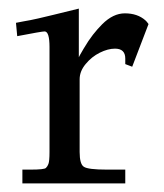

<svg xmlns="http://www.w3.org/2000/svg" viewBox="-20 -426 382 446"><path d="M95 -316.9Q95 -353 83.5 -353Q77.1 -353 20 -342L17.1 -373Q25.6 -374.8 35.9 -376.6Q46.1 -378.4 50.8 -379.3Q55.4 -380.1 69 -383.2Q82.5 -386.2 103.9 -391.5Q125.2 -396.7 163.1 -406V-293Q163.1 -293.9 174.3 -313Q185.5 -332 195.9 -345.3Q206.3 -358.6 217.3 -369.6Q242.7 -395 270 -395Q299.3 -395 317.6 -378.9Q320.8 -376.2 325 -370.1L287.1 -271L271 -277.1V-290Q271 -313 247.1 -313Q230.7 -313 211.8 -303.6Q192.9 -294.2 179 -277.3Q165 -260.5 165 -241.9V-73Q165 -44.7 174.8 -38.6Q184.6 -32 228 -32H271V0H32V-32H51Q82.8 -32 86.7 -35.9Q90.6 -39.8 92.5 -45.2Q95 -51.8 95 -73Z"/></svg>

Font: Linden Hill
Style: Regular
Weight: 400
Version: Version 1.202